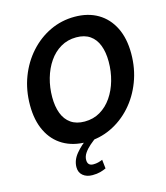

<svg xmlns="http://www.w3.org/2000/svg" viewBox="-132 -815 976 1126"><g transform="rotate(-15 356.0 -252.0)"><path d="M306 14Q224.5 14 164.8 -21Q105 -56 72.8 -122Q40.5 -188 40.5 -279.5Q40.5 -371.5 70.5 -450.2Q100.5 -529 154 -588.5Q207.5 -648 277.2 -681Q347 -714 426.5 -714Q508 -714 567.5 -679Q627 -644 659.8 -578.2Q692.5 -512.5 692.5 -420.5Q692.5 -329 662.2 -250Q632 -171 578.8 -111.8Q525.5 -52.5 455.5 -19.2Q385.5 14 306 14ZM326.5 -105Q379.5 -105 421.2 -129.8Q463 -154.5 492.2 -197.2Q521.5 -240 537 -294.5Q552.5 -349 552.5 -409Q552.5 -465.5 536.5 -507.5Q520.5 -549.5 487.8 -572.2Q455 -595 405 -595Q352 -595 310 -570.2Q268 -545.5 238.8 -502.8Q209.5 -460 194 -405.5Q178.5 -351 178.5 -291.5Q178.5 -235 194.5 -193Q210.5 -151 243.5 -128Q276.5 -105 326.5 -105ZM313.5 -5 368.5 0Q346.5 15.5 325 34Q303.5 52.5 289.5 73Q275.5 93.5 275.5 115Q275.5 150.5 310.5 150.5Q326.5 150.5 339.5 147.2Q352.5 144 366.5 138L372.5 192Q357 199.5 336.8 205Q316.5 210.5 289 210.5Q254 210.5 231.8 192.2Q209.5 174 209.5 141.5Q209.5 98.5 241.5 60.2Q273.5 22 313.5 -5Z"/></g></svg>

Font: Cabin
Style: Bold Italic
Weight: 700
Width: 4
Italic angle: -10°
Designer: Pablo Impallari
Foundry: Pablo Impallari. http://www.impallari.com Igino Marini. http://www.ikern.com
Version: Version 3.001